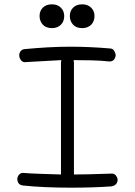

<svg xmlns="http://www.w3.org/2000/svg" viewBox="-20 -803 624 888"><path d="M220 -673Q192 -673 177.5 -689.5Q163 -706 163 -729Q163 -753 178.5 -768Q194 -783 220 -783Q246 -783 261.5 -767.5Q277 -752 277 -729Q277 -704 261.5 -688.5Q246 -673 220 -673ZM360 -673Q332 -673 317.5 -689.5Q303 -706 303 -729Q303 -753 318.5 -768Q334 -783 360 -783Q386 -783 401.5 -767.5Q417 -752 417 -729Q417 -704 401.5 -688.5Q386 -673 360 -673ZM495 59Q454 62 406 63.5Q358 65 309 65Q248 65 190.5 62.5Q133 60 87 55Q60 52 60 23Q62 10 70.5 2.5Q79 -5 92 -3Q106 -2 121 -1Q136 0 167.5 1Q199 2 262 4V-513Q262 -519 264 -525L102 -516Q86 -513 77.5 -524Q69 -535 69 -547Q69 -558 75.5 -566.5Q82 -575 95 -576Q148 -581 200.5 -584Q253 -587 306 -587Q350 -587 395.5 -585Q441 -583 487 -579Q502 -579 508.5 -567.5Q515 -556 515 -546Q510 -516 482 -519Q446 -523 402 -524Q358 -525 320 -525Q321 -524 322 -513V4Q357 4 393.5 3Q430 2 492 0Q507 -2 515 7.5Q523 17 524 28Q524 40 516.5 48.5Q509 57 495 59Z"/></svg>

Font: Hachi Maru Pop
Style: Regular
Weight: 400
Designer: Nontynet
Foundry: Nontynet
Version: Version 1.300